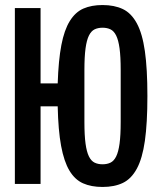

<svg xmlns="http://www.w3.org/2000/svg" viewBox="-20 -730 640 762"><path d="M209 -308H141V0H39V-698H141V-399H209Q212 -491 223.5 -551Q235 -611 257 -646.5Q279 -682 311 -696Q343 -710 387 -710Q434 -710 467.5 -694Q501 -678 523 -637.5Q545 -597 555 -527Q565 -457 565 -349Q565 -241 555 -171Q545 -101 523 -60.5Q501 -20 467.5 -4Q434 12 387 12Q342 12 309.5 -2.5Q277 -17 255.5 -53Q234 -89 222.5 -151Q211 -213 209 -308ZM459 -246V-452Q459 -505 454.5 -538Q450 -571 441 -589Q432 -607 418.5 -613.5Q405 -620 387 -620Q369 -620 355.5 -613.5Q342 -607 333 -589Q324 -571 319.5 -538Q315 -505 315 -452V-246Q315 -193 319.5 -160Q324 -127 333 -109Q342 -91 355.5 -84.5Q369 -78 387 -78Q405 -78 418.5 -84.5Q432 -91 441 -109Q450 -127 454.5 -160Q459 -193 459 -246Z"/></svg>

Font: IBM Plaex Mono Medium
Style: Regular
Weight: 500
Designer: Mike Abbink, Paul van der Laan, Pieter van Rosmalen
Foundry: Bold Monday
Version: Version 2.003